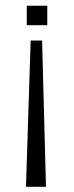

<svg xmlns="http://www.w3.org/2000/svg" viewBox="-20 -720 283 739"><path d="M157 -1H80L98 -564H142ZM142 -700ZM162 -698V-623H83V-698Z"/></svg>

Font: HiLo-Deco
Style: Deco
Weight: 500
Version: Version 001.000